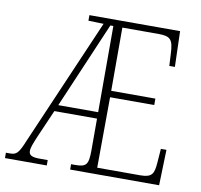

<svg xmlns="http://www.w3.org/2000/svg" viewBox="-81 -798 924 882"><g transform="rotate(10 380.5 -357.0)"><path d="M-2 0H193V-25H156C120 -25 105 -32 105 -52C105 -68 113 -87 127 -121L184 -252H383V-105C383 -35 372 -25 320 -25H302V0H717L722 -166H696L691 -99C687 -49 679 -30 624 -30H423L425 -359H631V-389H425V-684H594C650 -684 662 -670 665 -605L668 -548H694L689 -714H266V-688L337 -686L83 -98C57 -34 47 -25 17 -25H-2ZM197 -282 369 -684H383V-282Z"/></g></svg>

Font: Noto Serif Hebrew Condensed ExtraLight
Style: Regular
Weight: 200
Width: 3
Designer: Monotype Design Team
Foundry: Monotype Imaging Inc.
Version: Version 2.004